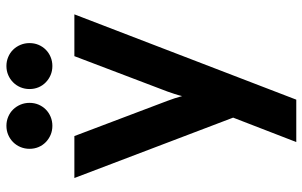

<svg xmlns="http://www.w3.org/2000/svg" viewBox="-196 -572 961 610"><g transform="rotate(-90 285.0 -266.5)"><path d="M273.9 193.8H139.2L216.8 -6.8L24.9 -511.2H158.2L270 -215.8Q278.8 -192.9 285.2 -168.9Q288.1 -181.2 292 -192.9Q295.9 -204.6 299.8 -215.8L412.1 -511.2H544.9ZM190.9 -581.1Q175.3 -581.1 162.1 -586.7Q148.9 -592.3 138.9 -602.1Q128.9 -611.8 123.3 -625Q117.7 -638.2 117.7 -653.8Q117.7 -668.9 123.3 -682.4Q128.9 -695.8 138.9 -705.8Q148.9 -715.8 162.1 -721.4Q175.3 -727.1 190.9 -727.1Q206.1 -727.1 219.5 -721.4Q232.9 -715.8 242.7 -705.8Q252.4 -695.8 258.1 -682.4Q263.7 -668.9 263.7 -653.8Q263.7 -638.2 258.1 -625Q252.4 -611.8 242.7 -602.1Q232.9 -592.3 219.5 -586.7Q206.1 -581.1 190.9 -581.1ZM380.9 -581.1Q365.2 -581.1 352.1 -586.7Q338.9 -592.3 328.9 -602.1Q318.8 -611.8 313.2 -625Q307.6 -638.2 307.6 -653.8Q307.6 -668.9 313.2 -682.4Q318.8 -695.8 328.9 -705.8Q338.9 -715.8 352.1 -721.4Q365.2 -727.1 380.9 -727.1Q396 -727.1 409.4 -721.4Q422.9 -715.8 432.6 -705.8Q442.4 -695.8 448 -682.4Q453.6 -668.9 453.6 -653.8Q453.6 -638.2 448 -625Q442.4 -611.8 432.6 -602.1Q422.9 -592.3 409.4 -586.7Q396 -581.1 380.9 -581.1Z"/></g></svg>

Font: Overpass
Style: Bold
Weight: 700
Designer: Delve Withrington
Foundry: Delve Fonts
Version: Version 1.001